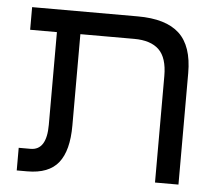

<svg xmlns="http://www.w3.org/2000/svg" viewBox="-46 -643 783 693"><g transform="rotate(5 345.5 -296.0)"><path d="M39 0V-82H82Q140 -82 140 -174V-510H43V-592H426Q528 -592 576.5 -547Q625 -502 625 -404V0H540V-386Q540 -452 510 -481Q480 -510 420 -510H225V-179Q225 -88 190 -44Q155 0 77 0Z"/></g></svg>

Font: Noto Sans Hebrew Condensed
Style: Regular
Weight: 400
Width: 3
Designer: Monotype Design Team
Foundry: Monotype Imaging Inc.
Version: Version 2.004; ttfautohint (v1.8.4.7-5d5b)